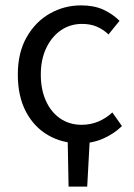

<svg xmlns="http://www.w3.org/2000/svg" viewBox="-20 -518 496 710"><path d="M233.6 172 230.1 -10H312.4L302.5 172ZM275.4 12Q209.9 12 157.9 -18.1Q106 -48.1 75.9 -105Q45.9 -161.9 45.9 -242.4Q45.9 -323.5 78.7 -380.8Q111.4 -438 164.5 -468Q217.6 -498.1 279.8 -498.1Q327.9 -498.1 362.4 -482.2Q396.9 -466.3 422 -441L381.2 -390.7Q362.8 -408.5 338.8 -419.1Q314.7 -429.6 283.5 -429.6Q239.8 -429.6 205.4 -406.1Q171.1 -382.6 151 -340.3Q130.9 -298.1 130.9 -242.4Q130.9 -186.7 149.9 -144.8Q168.9 -102.9 202.9 -79.7Q236.9 -56.5 282 -56.5Q315.6 -56.5 344.6 -69Q373.6 -81.6 395.4 -102.2L431 -51.8Q400.7 -22.5 361.1 -5.3Q321.6 12 275.4 12Z"/></svg>

Font: Source Sans 3
Style: Regular
Weight: 200
Designer: Paul D. Hunt
Foundry: Adobe
Version: Version 3.046;hotconv 1.0.118;makeotfexe 2.5.65603